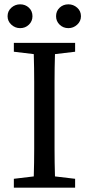

<svg xmlns="http://www.w3.org/2000/svg" viewBox="-20 -867 410 887"><path d="M234 -617Q232 -554 232 -489.5Q232 -425 232 -359V-310Q232 -245 232 -181Q232 -117 234 -52L327 -41V0H44V-41L136 -52Q138 -115 138 -179.5Q138 -244 138 -310V-359Q138 -424 138 -488Q138 -552 136 -617L44 -628V-669H327V-628ZM73 -737Q50 -737 32.5 -753Q15 -769 15 -792Q15 -816 32.5 -831.5Q50 -847 73 -847Q97 -847 113.5 -831.5Q130 -816 130 -792Q130 -769 113.5 -753Q97 -737 73 -737ZM296 -737Q272 -737 255.5 -753Q239 -769 239 -792Q239 -816 255.5 -831.5Q272 -847 296 -847Q319 -847 336.5 -831.5Q354 -816 354 -792Q354 -769 336.5 -753Q319 -737 296 -737Z"/></svg>

Font: SourceSerifPro
Style: Book
Weight: 400
Designer: Frank Grießhammer
Foundry: Adobe Systems Incorporated
Version: Version 1.014;PS Version 1.0;hotconv 1.0.73;makeotf.lib2.5.5